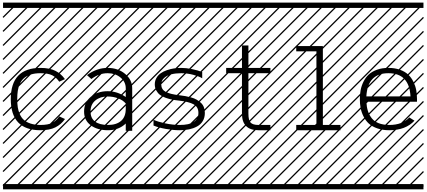

<svg xmlns="http://www.w3.org/2000/svg" viewBox="-23 -990 3228 1453"><path d="M468.3 -391.1 425.3 -371.6Q403.3 -404.3 372.1 -420.2Q340.8 -436 283.2 -436Q240.7 -436 209.2 -425.8Q177.7 -415.5 158.4 -398.7Q139.2 -381.8 127.4 -356Q115.7 -330.1 111.6 -302.7Q107.4 -275.4 107.4 -240.2Q107.4 -205.1 111.6 -177.7Q115.7 -150.4 127.4 -124.5Q139.2 -98.6 158.4 -81.8Q177.7 -64.9 209.2 -54.7Q240.7 -44.4 283.2 -44.4Q340.8 -44.4 372.3 -60.5Q403.8 -76.7 425.8 -108.9L468.8 -89.4Q440.4 -48.3 396.5 -26.4Q352.5 -4.4 283.2 -4.4Q58.6 -4.4 58.6 -240.2Q58.6 -476.1 283.2 -476.1Q352.1 -476.1 396 -454.1Q439.9 -432.1 468.3 -391.1ZM0 402.8H530.3V442.9H0ZM0 -970.2H530.3V-930.2H0ZM526.9 410.6 533.7 417.5 525.4 425.8 518.6 418.9ZM526.9 304.7 533.7 311.5 419.4 425.8 412.6 418.9ZM526.9 198.7 533.7 205.6 313.5 425.8 306.6 418.9ZM526.9 92.3 533.7 99.1 207.5 425.8 200.7 418.9ZM526.9 -13.2 533.7 -6.3 101.6 425.8 94.7 418.9ZM526.9 -119.1 533.7 -112.3 3.4 418 -3.4 411.1ZM526.9 -225.6 533.7 -218.8 3.4 311.5 -3.4 304.7ZM526.9 -331.5 533.7 -324.7 3.4 205.6 -3.4 198.7ZM526.9 -438 533.7 -431.2 3.4 99.1 -3.4 92.3ZM526.9 -543.5 533.7 -536.6 3.4 -6.3 -3.4 -13.2ZM526.9 -649.4 533.7 -642.6 3.4 -112.3 -3.4 -119.1ZM526.9 -755.9 533.7 -749 3.4 -218.8 -3.4 -225.6ZM526.9 -861.8 533.7 -855 3.4 -324.7 -3.4 -331.5ZM516.6 -958 523.4 -951.2 3.4 -431.2 -3.4 -438ZM411.1 -958 418 -951.2 3.4 -536.6 -3.4 -543.5ZM305.2 -958 312 -951.2 3.4 -642.6 -3.4 -649.4ZM198.7 -958 205.6 -951.2 3.4 -749 -3.4 -755.9ZM92.3 -958 99.1 -951.2 3.4 -855 -3.4 -861.8Z M977.5 -321.8V0H928.7V-55.2Q875.5 -4.4 794.4 -4.4Q713.9 -4.4 663.6 -42Q613.3 -79.6 613.3 -145.5Q613.3 -215.3 664.3 -257.6Q715.3 -299.8 791.5 -299.8Q864.7 -299.8 928.7 -255.9V-321.8Q928.7 -370.6 888.9 -403.3Q849.1 -436 792 -436Q726.6 -436 668.5 -392.1L635.3 -421.4Q707.5 -476.1 792 -476.1Q869.1 -476.1 923.3 -431.4Q977.5 -386.7 977.5 -321.8ZM794.4 -44.4Q857.9 -44.4 893.3 -75.2Q928.7 -106 928.7 -167V-206.5Q907.7 -231.9 870.8 -245.8Q834 -259.8 791.5 -259.8Q734.9 -259.8 698.5 -229.7Q662.1 -199.7 662.1 -145.5Q662.1 -95.7 696.3 -70.1Q730.5 -44.4 794.4 -44.4ZM530.3 402.8H1060.5V442.9H530.3ZM530.3 -970.2H1060.5V-930.2H530.3ZM1057.1 410.6 1064 417.5 1055.7 425.8 1048.8 418.9ZM1057.1 304.7 1064 311.5 949.7 425.8 942.9 418.9ZM1057.1 198.7 1064 205.6 843.8 425.8 836.9 418.9ZM1057.1 92.3 1064 99.1 737.8 425.8 731 418.9ZM1057.1 -13.2 1064 -6.3 631.8 425.8 625 418.9ZM1057.1 -119.1 1064 -112.3 533.7 418 526.9 411.1ZM1057.1 -225.6 1064 -218.8 533.7 311.5 526.9 304.7ZM1057.1 -331.5 1064 -324.7 533.7 205.6 526.9 198.7ZM1057.1 -438 1064 -431.2 533.7 99.1 526.9 92.3ZM1057.1 -543.5 1064 -536.6 533.7 -6.3 526.9 -13.2ZM1057.1 -649.4 1064 -642.6 533.7 -112.3 526.9 -119.1ZM1057.1 -755.9 1064 -749 533.7 -218.8 526.9 -225.6ZM1057.1 -861.8 1064 -855 533.7 -324.7 526.9 -331.5ZM1046.9 -958 1053.7 -951.2 533.7 -431.2 526.9 -438ZM941.4 -958 948.2 -951.2 533.7 -536.6 526.9 -543.5ZM835.4 -958 842.3 -951.2 533.7 -642.6 526.9 -649.4ZM729 -958 735.8 -951.2 533.7 -749 526.9 -755.9ZM622.6 -958 629.4 -951.2 533.7 -855 526.9 -861.8Z M1507.3 -397.5Q1486.3 -411.1 1440.7 -423.6Q1395 -436 1348.6 -436Q1306.6 -436 1273.7 -427.7Q1240.7 -419.4 1219 -399.9Q1197.3 -380.4 1197.3 -351.6Q1197.3 -313.5 1230 -295.4Q1262.7 -277.3 1335.9 -269Q1360.4 -266.1 1380.6 -262.5Q1400.9 -258.8 1424.1 -252.4Q1447.3 -246.1 1464.6 -236.1Q1481.9 -226.1 1496.8 -212.6Q1511.7 -199.2 1519.5 -179.4Q1527.3 -159.7 1527.3 -135.7Q1527.3 -100.1 1511.7 -74Q1496.1 -47.9 1468.5 -33Q1440.9 -18.1 1408.4 -11.2Q1376 -4.4 1337.9 -4.4Q1287.6 -4.4 1231.4 -14.4Q1175.3 -24.4 1138.7 -40V-83.5Q1171.4 -68.4 1227.5 -56.4Q1283.7 -44.4 1337.9 -44.4Q1478.5 -44.4 1478.5 -135.7Q1478.5 -180.7 1442.6 -200.4Q1406.7 -220.2 1329.1 -229Q1300.8 -231.9 1277.8 -236.6Q1254.9 -241.2 1229.7 -250.2Q1204.6 -259.3 1187.7 -272Q1170.9 -284.7 1159.7 -305.2Q1148.4 -325.7 1148.4 -351.6Q1148.4 -378.4 1160.9 -400.1Q1173.3 -421.9 1193.4 -435.8Q1213.4 -449.7 1240.2 -459Q1267.1 -468.3 1293.9 -472.2Q1320.8 -476.1 1348.6 -476.1Q1386.2 -476.1 1430.4 -467Q1474.6 -458 1507.3 -444.8ZM1060.5 402.8H1590.8V442.9H1060.5ZM1060.5 -970.2H1590.8V-930.2H1060.5ZM1587.4 410.6 1594.2 417.5 1585.9 425.8 1579.1 418.9ZM1587.4 304.7 1594.2 311.5 1480 425.8 1473.1 418.9ZM1587.4 198.7 1594.2 205.6 1374 425.8 1367.2 418.9ZM1587.4 92.3 1594.2 99.1 1268.1 425.8 1261.2 418.9ZM1587.4 -13.2 1594.2 -6.3 1162.1 425.8 1155.3 418.9ZM1587.4 -119.1 1594.2 -112.3 1064 418 1057.1 411.1ZM1587.4 -225.6 1594.2 -218.8 1064 311.5 1057.1 304.7ZM1587.4 -331.5 1594.2 -324.7 1064 205.6 1057.1 198.7ZM1587.4 -438 1594.2 -431.2 1064 99.1 1057.1 92.3ZM1587.4 -543.5 1594.2 -536.6 1064 -6.3 1057.1 -13.2ZM1587.4 -649.4 1594.2 -642.6 1064 -112.3 1057.1 -119.1ZM1587.4 -755.9 1594.2 -749 1064 -218.8 1057.1 -225.6ZM1587.4 -861.8 1594.2 -855 1064 -324.7 1057.1 -331.5ZM1577.1 -958 1584 -951.2 1064 -431.2 1057.1 -438ZM1471.7 -958 1478.5 -951.2 1064 -536.6 1057.1 -543.5ZM1365.7 -958 1372.6 -951.2 1064 -642.6 1057.1 -649.4ZM1259.3 -958 1266.1 -951.2 1064 -749 1057.1 -755.9ZM1152.8 -958 1159.7 -951.2 1064 -855 1057.1 -861.8Z M1808.1 -646H1856.9V-476.1H2023.4V-436H1856.9V-130.4Q1856.9 -80.1 1873.5 -62.3Q1890.1 -44.4 1933.1 -44.4H2023.4V-4.4H1933.1Q1808.1 -4.4 1808.1 -130.4V-436H1688.5V-476.1H1808.1ZM1590.8 402.8H2121.1V442.9H1590.8ZM1590.8 -970.2H2121.1V-930.2H1590.8ZM2117.7 410.6 2124.5 417.5 2116.2 425.8 2109.4 418.9ZM2117.7 304.7 2124.5 311.5 2010.3 425.8 2003.4 418.9ZM2117.7 198.7 2124.5 205.6 1904.3 425.8 1897.5 418.9ZM2117.7 92.3 2124.5 99.1 1798.3 425.8 1791.5 418.9ZM2117.7 -13.2 2124.5 -6.3 1692.4 425.8 1685.5 418.9ZM2117.7 -119.1 2124.5 -112.3 1594.2 418 1587.4 411.1ZM2117.7 -225.6 2124.5 -218.8 1594.2 311.5 1587.4 304.7ZM2117.7 -331.5 2124.5 -324.7 1594.2 205.6 1587.4 198.7ZM2117.7 -438 2124.5 -431.2 1594.2 99.1 1587.4 92.3ZM2117.7 -543.5 2124.5 -536.6 1594.2 -6.3 1587.4 -13.2ZM2117.7 -649.4 2124.5 -642.6 1594.2 -112.3 1587.4 -119.1ZM2117.7 -755.9 2124.5 -749 1594.2 -218.8 1587.4 -225.6ZM2117.7 -861.8 2124.5 -855 1594.2 -324.7 1587.4 -331.5ZM2107.4 -958 2114.3 -951.2 1594.2 -431.2 1587.4 -438ZM2002 -958 2008.8 -951.2 1594.2 -536.6 1587.4 -543.5ZM1896 -958 1902.8 -951.2 1594.2 -642.6 1587.4 -649.4ZM1789.6 -958 1796.4 -951.2 1594.2 -749 1587.4 -755.9ZM1683.1 -958 1689.9 -951.2 1594.2 -855 1587.4 -861.8Z M2218.8 -4.4V-44.4H2371.6V-601.6H2218.8V-641.6H2420.4V-44.4H2553.7V-4.4ZM2121.1 402.8H2651.4V442.9H2121.1ZM2121.1 -970.2H2651.4V-930.2H2121.1ZM2647.9 410.6 2654.8 417.5 2646.5 425.8 2639.6 418.9ZM2647.9 304.7 2654.8 311.5 2540.5 425.8 2533.7 418.9ZM2647.9 198.7 2654.8 205.6 2434.6 425.8 2427.7 418.9ZM2647.9 92.3 2654.8 99.1 2328.6 425.8 2321.8 418.9ZM2647.9 -13.2 2654.8 -6.3 2222.7 425.8 2215.8 418.9ZM2647.9 -119.1 2654.8 -112.3 2124.5 418 2117.7 411.1ZM2647.9 -225.6 2654.8 -218.8 2124.5 311.5 2117.7 304.7ZM2647.9 -331.5 2654.8 -324.7 2124.5 205.6 2117.7 198.7ZM2647.9 -438 2654.8 -431.2 2124.5 99.1 2117.7 92.3ZM2647.9 -543.5 2654.8 -536.6 2124.5 -6.3 2117.7 -13.2ZM2647.9 -649.4 2654.8 -642.6 2124.5 -112.3 2117.7 -119.1ZM2647.9 -755.9 2654.8 -749 2124.5 -218.8 2117.7 -225.6ZM2647.9 -861.8 2654.8 -855 2124.5 -324.7 2117.7 -331.5ZM2637.7 -958 2644.5 -951.2 2124.5 -431.2 2117.7 -438ZM2532.2 -958 2539.1 -951.2 2124.5 -536.6 2117.7 -543.5ZM2426.3 -958 2433.1 -951.2 2124.5 -642.6 2117.7 -649.4ZM2319.8 -958 2326.7 -951.2 2124.5 -749 2117.7 -755.9ZM2213.4 -958 2220.2 -951.2 2124.5 -855 2117.7 -861.8Z M2749.5 -260.3H3083.5Q3074.2 -436 2916.5 -436Q2758.8 -436 2749.5 -260.3ZM2749.5 -220.2Q2751.5 -180.7 2761.2 -150.1Q2771 -119.6 2790.5 -95Q2810.1 -70.3 2843.5 -57.4Q2877 -44.4 2923.3 -44.4Q3021.5 -44.4 3074.7 -101.1L3113.8 -76.7Q3046.4 -4.4 2923.3 -4.4Q2872.6 -4.4 2832.8 -18.3Q2793 -32.2 2768.6 -54.4Q2744.1 -76.7 2728.3 -108.2Q2712.4 -139.6 2706.3 -171.9Q2700.2 -204.1 2700.2 -240.2Q2700.2 -276.4 2706.3 -308.6Q2712.4 -340.8 2727.8 -372.1Q2743.2 -403.3 2767.1 -425.8Q2791 -448.2 2829.3 -462.2Q2867.7 -476.1 2916.5 -476.1Q2965.3 -476.1 3003.7 -462.2Q3042 -448.2 3065.9 -425.8Q3089.8 -403.3 3105.2 -372.1Q3120.6 -340.8 3126.7 -308.6Q3132.8 -276.4 3132.8 -240.2V-220.2ZM2651.4 402.8H3181.6V442.9H2651.4ZM2651.4 -970.2H3181.6V-930.2H2651.4ZM3178.2 410.6 3185.1 417.5 3176.8 425.8 3169.9 418.9ZM3178.2 304.7 3185.1 311.5 3070.8 425.8 3064 418.9ZM3178.2 198.7 3185.1 205.6 2964.8 425.8 2958 418.9ZM3178.2 92.3 3185.1 99.1 2858.9 425.8 2852.1 418.9ZM3178.2 -13.2 3185.1 -6.3 2752.9 425.8 2746.1 418.9ZM3178.2 -119.1 3185.1 -112.3 2654.8 418 2647.9 411.1ZM3178.2 -225.6 3185.1 -218.8 2654.8 311.5 2647.9 304.7ZM3178.2 -331.5 3185.1 -324.7 2654.8 205.6 2647.9 198.7ZM3178.2 -438 3185.1 -431.2 2654.8 99.1 2647.9 92.3ZM3178.2 -543.5 3185.1 -536.6 2654.8 -6.3 2647.9 -13.2ZM3178.2 -649.4 3185.1 -642.6 2654.8 -112.3 2647.9 -119.1ZM3178.2 -755.9 3185.1 -749 2654.8 -218.8 2647.9 -225.6ZM3178.2 -861.8 3185.1 -855 2654.8 -324.7 2647.9 -331.5ZM3168 -958 3174.8 -951.2 2654.8 -431.2 2647.9 -438ZM3062.5 -958 3069.3 -951.2 2654.8 -536.6 2647.9 -543.5ZM2956.5 -958 2963.4 -951.2 2654.8 -642.6 2647.9 -649.4ZM2850.1 -958 2856.9 -951.2 2654.8 -749 2647.9 -755.9ZM2743.7 -958 2750.5 -951.2 2654.8 -855 2647.9 -861.8Z"/></svg>

Font: AzarMehrMSRS3
Style: Regular
Weight: 1
Designer: Amin Abedi
Version: Version 1.00